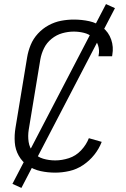

<svg xmlns="http://www.w3.org/2000/svg" viewBox="-20 -839 616 942"><path d="M251 8Q285 8 320.5 0Q356 -8 387.5 -29Q419 -50 442.5 -79.5Q466 -109 479 -143L416 -161Q403 -128 377.5 -101Q352 -74 318 -63Q284 -52 251 -52Q220 -52 191.5 -60.5Q163 -69 144 -91Q125 -113 120.5 -142.5Q116 -172 121 -203L178 -548Q183 -576 196 -602.5Q209 -629 233 -648.5Q257 -668 285.5 -676Q314 -684 342 -684Q367 -684 391.5 -678Q416 -672 434.5 -656.5Q453 -641 461 -617Q469 -593 464 -568Q464 -565 463 -563H530Q530 -566 531 -570Q538 -609 525.5 -645Q513 -681 484 -704Q455 -727 418 -735Q381 -743 342 -743Q311 -743 279.5 -737Q248 -731 218.5 -715Q189 -699 166 -674Q143 -649 130.5 -618.5Q118 -588 113 -557L56 -212Q50 -176 52.5 -140.5Q55 -105 72 -75Q89 -45 117 -26Q145 -7 179.5 0.5Q214 8 251 8ZM85 83 544 -799 500 -819 41 63Z"/></svg>

Font: Iosevka Sparkle Light
Style: Italic
Weight: 300
Italic angle: -9°
Designer: Belleve Invis
Foundry: Belleve Invis
Version: Version 4.5.0; ttfautohint (v1.8.3)